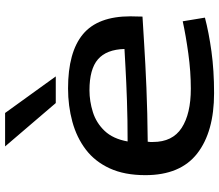

<svg xmlns="http://www.w3.org/2000/svg" viewBox="-72 -758 840 735"><g transform="rotate(-90 347.5 -390.0)"><path d="M359 10Q211 10 128 -54.5Q45 -119 45 -253Q45 -333 71 -389.5Q97 -446 143 -481Q189 -516 249.5 -532.5Q310 -549 377 -549Q516 -549 584.5 -492Q653 -435 653 -310Q653 -302 652.5 -289.5Q652 -277 652 -264Q615 -262 545 -257.5Q475 -253 380 -249Q285 -245 173 -244Q172 -239 172 -234.5Q172 -230 172 -224Q172 -149 226 -114Q280 -79 376 -79Q441 -79 510 -88.5Q579 -98 634 -110L648 -25Q591 -10 518.5 0Q446 10 359 10ZM174 -321Q257 -321 330 -323.5Q403 -326 455 -329Q507 -332 528 -333Q526 -402 488.5 -434.5Q451 -467 370 -467Q328 -467 286.5 -454Q245 -441 214.5 -409Q184 -377 174 -321ZM321 -596 155 -790H283L423 -596Z"/></g></svg>

Font: Georama Extended Medium
Style: Regular
Weight: 500
Width: 7
Designer: Jean-Baptiste Levee
Foundry: Production Type
Version: Version 1.000